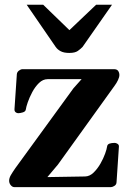

<svg xmlns="http://www.w3.org/2000/svg" viewBox="-20 -770 540 790"><path d="M39.6 0Q30.8 0 24.2 -8.1Q17.6 -16.1 17.6 -26.4Q17.6 -37.1 24.4 -49.1Q31.2 -61 43.5 -78.6L282.2 -406.7L330.1 -460.4L333.5 -444.3H176.3Q156.7 -444.3 140.6 -428.7Q124.5 -413.1 112.8 -391.1Q101.1 -369.1 94.2 -349.1Q87.4 -329.1 86.4 -320.3Q85.4 -311 74 -307.6Q62.5 -304.2 54.7 -304.2Q49.3 -304.2 44.2 -308.3Q39.1 -312.5 39.6 -320.8L49.3 -464.8Q50.3 -473.6 57.6 -479.2Q64.9 -484.9 72.3 -485.4H448.7Q461.4 -485.4 466.3 -478Q471.2 -470.7 471.2 -461.4Q471.2 -452.6 465.6 -440.7Q460 -428.7 451.7 -417.5L218.3 -92.8L158.2 -21.5L153.8 -41L330.1 -43.9Q349.1 -44.4 365 -59.8Q380.9 -75.2 393.1 -96.4Q405.3 -117.7 412.4 -137.5Q419.4 -157.2 420.4 -166Q421.4 -175.8 430.2 -179Q439 -182.1 452.1 -182.1Q457.5 -182.1 463.9 -178Q470.2 -173.8 469.2 -165.5L459.5 -20Q459 -10.7 451.4 -5.6Q443.8 -0.5 436.5 0ZM265.1 -552.2Q242.7 -552.2 229.5 -559.3Q216.3 -566.4 209 -577.1L89.8 -750.5H157.7L265.6 -646L375.5 -750.5H440.9L319.8 -577.1Q312 -568.8 300.3 -560.5Q288.6 -552.2 265.1 -552.2Z"/></svg>

Font: Gelasio SemiBold
Style: Regular
Weight: 600
Designer: Eben Sorkin
Foundry: Eben Sorkin
Version: Version 1.008